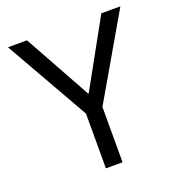

<svg xmlns="http://www.w3.org/2000/svg" viewBox="-127 -804 847 910"><g transform="rotate(-20 296.5 -349.0)"><path d="M337 0V-279L580 -698H484L298 -362H295L109 -698H13L253 -276V0Z"/></g></svg>

Font: IBM Plex Devanagari
Style: Regular
Weight: 400
Designer: Mike Abbink, Paul van der Laan, Pieter van Rosmalen, Erin McLaughlin
Foundry: Bold Monday
Version: Version 1.0